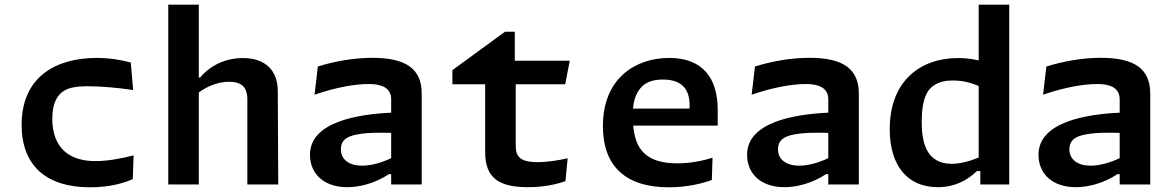

<svg xmlns="http://www.w3.org/2000/svg" viewBox="-20 -785 5000 817"><path d="M391 -538.5C223 -538.5 72 -462 72 -253.5C72 -81 176.5 12 362.5 12C451 12 510.5 -7.5 545 -23L548.5 -124C497.5 -110.5 438.5 -99.5 385.5 -99.5C281.5 -99.5 202.5 -149.5 202.5 -280.5C202.5 -351 227.5 -381 247 -395C269 -410.5 298 -418 354 -418C402.5 -418 477.5 -412.5 546.5 -402L536.5 -519C494 -530.5 445.5 -538.5 391 -538.5Z M1164 0 1162 -398.5C1161.5 -485.5 1108.5 -538 1014 -538C939 -538 873.5 -506 831.5 -455H826V-765H696V0H826V-392C864 -418.5 907.5 -437 955 -437C1003 -437 1032.5 -418.5 1032.5 -362.5V0Z M1774.5 0V-386.5C1774.5 -492.5 1707 -539 1564.5 -539C1482.5 -539 1400 -523 1332.5 -502L1318.5 -382C1411.5 -414 1491 -427.5 1550.5 -427.5C1604 -427.5 1644.5 -411 1644.5 -362.5V-305.5C1504 -299 1299 -267 1299 -126.5C1299 -46 1357.5 11.5 1458 11.5C1507.5 11.5 1574 -3.5 1635 -44H1644.5V0ZM1430.5 -149.5C1430.5 -178.5 1443.5 -198 1482.5 -209C1530 -222 1599 -221 1644.5 -219.5V-112C1604 -92.5 1558.5 -80 1520.5 -80C1466.5 -80 1430.5 -105.5 1430.5 -149.5Z M1905 -426.5H2044.5V-137C2044.5 -27.5 2103.5 11.5 2226.5 11.5C2293 11.5 2344.5 0 2386 -14L2395.5 -111.5C2362 -104 2311.5 -95 2268 -95C2192 -95 2174.5 -119.5 2174.5 -165V-426.5H2385L2404.5 -526.5H2170.5V-650H2129L1905 -486.5Z M2719.5 -423.5C2734.5 -435.5 2759 -446.5 2800.5 -446.5C2876 -446.5 2914.5 -411.5 2914.5 -335.5C2914.5 -331 2914.5 -327 2914 -323H2673.5C2678.5 -381 2701.5 -409.5 2719.5 -423.5ZM2545.5 -248.5C2545.5 -77 2643 12 2826 12C2903 12 2965.5 -3.5 3009 -19L3012 -114C2973 -101.5 2920.5 -90 2862.5 -90C2723.5 -90 2683 -155 2674.5 -250.5H3034V-317C3034 -448.5 2974 -538.5 2827.5 -538.5C2687 -538.5 2545.5 -454.5 2545.5 -248.5Z M3634.5 0V-386.5C3634.5 -492.5 3567 -539 3424.5 -539C3342.5 -539 3260 -523 3192.5 -502L3178.5 -382C3271.5 -414 3351 -427.5 3410.5 -427.5C3464 -427.5 3504.5 -411 3504.5 -362.5V-305.5C3364 -299 3159 -267 3159 -126.5C3159 -46 3217.5 11.5 3318 11.5C3367.5 11.5 3434 -3.5 3495 -44H3504.5V0ZM3290.5 -149.5C3290.5 -178.5 3303.5 -198 3342.5 -209C3390 -222 3459 -221 3504.5 -219.5V-112C3464 -92.5 3418.5 -80 3380.5 -80C3326.5 -80 3290.5 -105.5 3290.5 -149.5Z M3766 -235.5C3766 -78.5 3842.5 11.5 3970.5 11.5C4042 11.5 4095 -17 4137 -57H4151.5V0H4274.5V-765H4144.5V-528C4116 -534.5 4087 -538 4056.5 -538C3897.5 -538 3766 -441.5 3766 -235.5ZM3902 -266C3902 -369 3928.5 -405 3953 -421C3977.5 -437 4002 -442.5 4034 -442.5C4073 -442.5 4109 -434.5 4144.5 -419V-114.5C4105 -98.5 4066 -88 4030 -88C3923 -88 3902 -177 3902 -266Z M4874.5 0V-386.5C4874.5 -492.5 4807 -539 4664.5 -539C4582.5 -539 4500 -523 4432.5 -502L4418.5 -382C4511.5 -414 4591 -427.5 4650.5 -427.5C4704 -427.5 4744.5 -411 4744.5 -362.5V-305.5C4604 -299 4399 -267 4399 -126.5C4399 -46 4457.5 11.5 4558 11.5C4607.5 11.5 4674 -3.5 4735 -44H4744.5V0ZM4530.5 -149.5C4530.5 -178.5 4543.5 -198 4582.5 -209C4630 -222 4699 -221 4744.5 -219.5V-112C4704 -92.5 4658.5 -80 4620.5 -80C4566.5 -80 4530.5 -105.5 4530.5 -149.5Z"/></svg>

Font: Monaspace Argon SemiBold
Style: Regular
Weight: 600
Designer: Riley Cran & the Lettermatic Team
Foundry: Lettermatic
Version: Version 1.000 (Monaspace Argon)